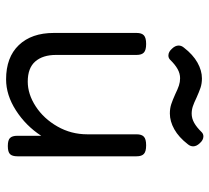

<svg xmlns="http://www.w3.org/2000/svg" viewBox="-49 -638 698 640"><g transform="rotate(90 300.0 -318.0)"><path d="M305.7 -624Q322.8 -615.7 334.5 -611.8Q346.2 -607.9 358.9 -607.9Q374.5 -607.9 389.4 -616.2Q404.3 -624.5 420.4 -641.1Q426.3 -647 434.6 -647Q446.8 -647 457.5 -634.8Q467.8 -624 467.8 -612.8Q467.8 -603.5 460.9 -595.2Q437.5 -564.9 410.9 -550Q384.3 -535.2 358.4 -535.2Q341.3 -535.2 327.4 -539.8Q313.5 -544.4 293.9 -553.2Q276.9 -561.5 265.1 -565.4Q253.4 -569.3 240.7 -569.3Q225.1 -569.3 210.2 -561Q195.3 -552.7 179.2 -536.1Q173.3 -530.3 165 -530.3Q152.8 -530.3 142.1 -542.5Q131.8 -553.2 131.8 -564.5Q131.8 -573.7 138.7 -582Q162.1 -612.3 188.7 -627.2Q215.3 -642.1 241.2 -642.1Q258.3 -642.1 272.2 -637.5Q286.1 -632.8 305.7 -624ZM501 -424.3V-26.9Q501 -9.8 493.7 -2.4Q486.3 4.9 467.3 4.9H466.3Q447.3 4.9 439.9 -2.4Q432.6 -9.8 432.6 -26.9V-106.4Q399.4 -55.2 348.1 -22.2Q296.9 10.7 244.6 10.7Q170.9 10.7 130.4 -31.7Q89.8 -74.2 89.8 -148.4V-424.3Q89.8 -441.4 97.9 -448.7Q106 -456.1 126 -456.1H127Q147 -456.1 155 -448.7Q163.1 -441.4 163.1 -424.3V-155.8Q163.1 -111.8 184.8 -86.7Q206.5 -61.5 252 -61.5Q293.9 -61.5 334.7 -88.1Q375.5 -114.7 401.6 -160.4Q427.7 -206.1 427.7 -259.8V-424.3Q427.7 -441.4 435.8 -448.7Q443.8 -456.1 463.9 -456.1H464.8Q484.9 -456.1 492.9 -448.7Q501 -441.4 501 -424.3Z"/></g></svg>

Font: Courier Prime Sans
Style: Regular
Weight: 400
Designer: Alan Dague-Greene
Foundry: Quote-Unquote Apps
Version: Version 3.020